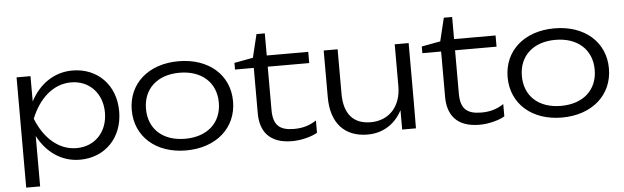

<svg xmlns="http://www.w3.org/2000/svg" viewBox="-52 -903 4106 1263"><g transform="rotate(-5 2001.0 -272.0)"><path d="M75 165H167V-168C225 -56 324 13 444 13C609 13 728 -107 728 -282C728 -457 609 -576 444 -576C324 -576 225 -507 167 -396V-563H75ZM634 -282C634 -153 548 -65 429 -65C309 -65 215 -153 164 -282C215 -410 309 -499 429 -499C548 -499 634 -410 634 -282Z M1145 13C1344 13 1480 -107 1480 -282C1480 -457 1344 -576 1145 -576C946 -576 811 -457 811 -282C811 -107 946 13 1145 13ZM1145 -64C998 -64 905 -149 905 -282C905 -414 998 -500 1145 -500C1292 -500 1386 -414 1386 -282C1386 -149 1292 -64 1145 -64Z M1635 -489V-189C1635 -73 1692 13 1845 13C1911 13 1980 -8 2012 -28V-109C1969 -81 1925 -66 1864 -66C1770 -66 1727 -102 1727 -203V-489H2001V-563H1727V-709H1672L1635 -556L1511 -533V-489Z M2663 0 2664 -178V-563H2572V-287C2572 -154 2493 -66 2371 -66C2256 -66 2195 -136 2195 -269V-563H2103V-254C2103 -85 2190 13 2344 13C2444 13 2526 -39 2572 -128V0Z M2872 -489V-189C2872 -73 2929 13 3082 13C3148 13 3217 -8 3249 -28V-109C3206 -81 3162 -66 3101 -66C3007 -66 2964 -102 2964 -203V-489H3238V-563H2964V-709H2909L2872 -556L2748 -533V-489Z M3627 13C3826 13 3962 -107 3962 -282C3962 -457 3826 -576 3627 -576C3428 -576 3293 -457 3293 -282C3293 -107 3428 13 3627 13ZM3627 -64C3480 -64 3387 -149 3387 -282C3387 -414 3480 -500 3627 -500C3774 -500 3868 -414 3868 -282C3868 -149 3774 -64 3627 -64Z"/></g></svg>

Font: Bounded Light
Style: Regular
Weight: 300
Designer: Vlad Churkin
Version: Version 3.0